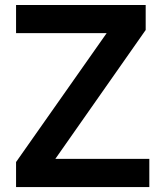

<svg xmlns="http://www.w3.org/2000/svg" viewBox="-20 -756 640 776"><path d="M583.5 0V-113.8H203.6L568.8 -634.8V-735.8H44.9V-622.1H411.1L44.9 -101.1V0Z"/></svg>

Font: Winston SemiBold
Style: Regular
Weight: 600
Designer: Vernon Adams, Kim Jin-seong, David Berlow, Cristiano Sobral
Foundry: The Winston Project Authors
Version: Version 3.004